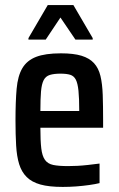

<svg xmlns="http://www.w3.org/2000/svg" viewBox="-20 -728 468 756"><path d="M227 8Q173 8 139 -1.5Q105 -11 85 -31Q65 -51 55.5 -81.5Q46 -112 43.5 -155.5Q41 -199 41 -254Q41 -328 45.5 -378.5Q50 -429 68 -459.5Q86 -490 122 -504Q158 -518 220 -518Q270 -518 301 -508.5Q332 -499 350 -479.5Q368 -460 375.5 -429Q383 -398 384.5 -354.5Q386 -311 386 -255V-225H139Q139 -174 142.5 -144Q146 -114 157 -98.5Q168 -83 189.5 -78.5Q211 -74 248 -74Q266 -74 285 -75Q304 -76 326.5 -78.5Q349 -81 372 -84V-7Q356 -3 331.5 0.5Q307 4 280.5 6Q254 8 227 8ZM292 -271V-291Q292 -341 289 -370.5Q286 -400 278.5 -414.5Q271 -429 256.5 -433.5Q242 -438 218 -438Q193 -438 176.5 -433Q160 -428 152 -412.5Q144 -397 141.5 -368Q139 -339 139 -291H311ZM92 -572V-578L168 -708H269L345 -578V-572H277L218 -659L160 -572Z"/></svg>

Font: Saira Condensed SemiBold
Style: Regular
Weight: 600
Width: 3
Designer: Hector Gatti with collaboration of the Omnibus-Type team
Foundry: Omnibus-Type
Version: Version 1.100